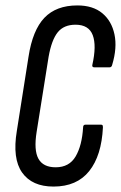

<svg xmlns="http://www.w3.org/2000/svg" viewBox="-20 -681 445 707"><path d="M177 6Q98 6 61.5 -45.5Q25 -97 42 -199L85 -472Q100 -570 143.5 -615.5Q187 -661 265 -661Q322 -661 356.5 -632.5Q391 -604 401.5 -554.5Q412 -505 393 -442Q391 -433 383 -433H328Q318 -433 320 -442Q336 -513 321.5 -551.5Q307 -590 258 -590Q215 -590 192.5 -562Q170 -534 159 -472L115 -196Q104 -128 121.5 -96.5Q139 -65 185 -65Q235 -65 258.5 -105Q282 -145 286 -212Q286 -222 295 -222H351Q355 -222 357 -220.5Q359 -219 359 -212Q354 -108 308.5 -51Q263 6 177 6Z"/></svg>

Font: Sofia Sans Extra Condensed Medium
Style: Italic
Weight: 500
Italic angle: -9°
Version: Version 4.100